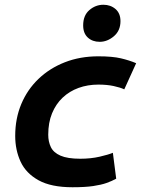

<svg xmlns="http://www.w3.org/2000/svg" viewBox="-20 -776 600 808"><path d="M285 12Q195 12 142 -17.5Q89 -47 66.5 -96Q44 -145 44 -204Q44 -277 69.5 -338Q95 -399 142 -444Q189 -489 253 -514Q317 -539 394 -539Q453 -539 489 -530.5Q525 -522 553 -510L503 -400Q486 -408 458 -414Q430 -420 394 -420Q349 -420 310.5 -406Q272 -392 243.5 -365Q215 -338 199 -299Q183 -260 183 -209Q183 -180 194 -157Q205 -134 234.5 -121Q264 -108 318 -108Q362 -108 399 -116.5Q436 -125 455 -133L469 -24Q451 -14 428.5 -6Q406 2 372 7Q338 12 285 12ZM399.6 -600Q369 -600 349.5 -618Q330 -636 330 -669.2Q330 -711 356 -733.5Q382 -756 415 -756Q445.2 -756 466.1 -738Q487 -720 487 -687Q487 -647 459.3 -623.5Q431.6 -600 399.6 -600Z"/></svg>

Font: Ubuntu Sans Mono
Style: Italic
Weight: 400
Italic angle: -13.5°
Monospace: yes
Designer: Dalton Maag Ltd
Foundry: Dalton Maag Ltd
Version: Version 1.006